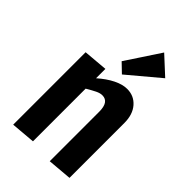

<svg xmlns="http://www.w3.org/2000/svg" viewBox="-253 -945 1044 1044"><g transform="rotate(45 269.5 -423.0)"><path d="M61 -551 201 -563V-491Q244 -529 285.5 -549.5Q327 -570 362 -570Q415 -570 448.5 -531.5Q482 -493 482 -428V-6L342 6V-375Q342 -450 291 -450Q274 -450 253.5 -440Q233 -430 201 -411V-6L61 6ZM286 -605 234 -655 364 -852 467 -757Z"/></g></svg>

Font: Francois One
Style: Regular
Weight: 400
Designer: Vernon Adams
Foundry: Vernon Adams
Version: Version 2.000